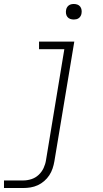

<svg xmlns="http://www.w3.org/2000/svg" viewBox="-49 -729 519 964"><path d="M-29 215V177H68Q88 177 108.5 170.5Q129 164 145 149Q161 134 170 114.5Q179 95 182 75L274 -482H147V-520H324L224 81Q221 99 215 117Q209 135 198.5 151Q188 167 173 180Q158 193 140.5 201Q123 209 104.5 212Q86 215 68 215ZM322 -631Q312 -631 303.5 -634Q295 -637 289.5 -644Q284 -651 282.5 -660.5Q281 -670 283 -680Q284 -686 287.5 -692Q291 -698 296.5 -702Q302 -706 308.5 -707.5Q315 -709 322 -709Q331 -709 339.5 -706Q348 -703 353.5 -696Q359 -689 360.5 -679.5Q362 -670 360 -660Q359 -654 355.5 -648Q352 -642 346.5 -638Q341 -634 334.5 -632.5Q328 -631 322 -631Z"/></svg>

Font: Iosevka Etoile XLtObl
Style: Regular
Weight: 200
Italic angle: -9°
Designer: Belleve Invis
Foundry: Belleve Invis
Version: Version 15.5.2; ttfautohint (v1.8.4)